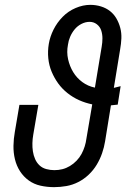

<svg xmlns="http://www.w3.org/2000/svg" viewBox="-20 -763 540 791"><path d="M203 8Q174 8 147 2Q120 -4 98.5 -19.5Q77 -35 62.5 -57.5Q48 -80 41.5 -107Q35 -134 35.5 -162.5Q36 -191 41 -219L60 -331H138L117 -208Q114 -191 113.5 -173.5Q113 -156 115.5 -139.5Q118 -123 124.5 -108Q131 -93 142.5 -82Q154 -71 170.5 -66.5Q187 -62 204 -62Q221 -62 237 -66Q253 -70 268 -79Q283 -88 295.5 -101Q308 -114 316 -129Q324 -144 329 -160Q334 -176 336 -192L360 -333Q331 -339 305.5 -350.5Q280 -362 258 -379.5Q236 -397 220 -419Q204 -441 193 -467Q182 -493 179 -522.5Q176 -552 181 -582Q186 -612 200.5 -641Q215 -670 238 -693.5Q261 -717 291.5 -730Q322 -743 352 -743Q375 -743 396 -736.5Q417 -730 433 -717.5Q449 -705 459.5 -687Q470 -669 475.5 -648Q481 -627 480 -604.5Q479 -582 475 -560L449 -401Q456 -403 463 -404.5Q470 -406 477 -408L465 -332Q458 -331 451 -330.5Q444 -330 437 -329L413 -181Q409 -156 400.5 -131.5Q392 -107 378.5 -84.5Q365 -62 345.5 -43.5Q326 -25 302.5 -13Q279 -1 253.5 3.5Q228 8 203 8ZM371 -402 399 -571Q402 -588 402 -605Q402 -622 397 -637.5Q392 -653 379 -663Q366 -673 349 -673Q332 -673 315.5 -664.5Q299 -656 287.5 -642Q276 -628 269 -611.5Q262 -595 260 -579Q254 -548 260.5 -519Q267 -490 281.5 -466Q296 -442 319 -425Q342 -408 371 -402Z"/></svg>

Font: Iosevka Curly Slab
Style: Italic
Weight: 400
Italic angle: -9°
Monospace: yes
Designer: Belleve Invis
Foundry: Belleve Invis
Version: Version 22.1.2; ttfautohint (v1.8.4)